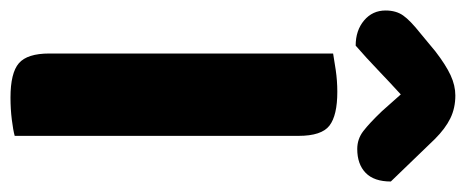

<svg xmlns="http://www.w3.org/2000/svg" viewBox="-293 -600 888 366"><g transform="rotate(90 151.0 -417.0)"><path d="M154 7Q107 7 88.5 -9Q70 -25 70 -67V-608Q81 -610 101.5 -613Q122 -616 143 -616Q188 -616 207.5 -601Q227 -586 227 -542V-1Q216 2 196 4.5Q176 7 154 7ZM148 -737Q125 -716 101.5 -693.5Q78 -671 55 -651Q26 -651 7 -667Q-12 -683 -12 -708Q-12 -728 -2.5 -741.5Q7 -755 31 -774L66 -803Q92 -823 111.5 -832Q131 -841 150 -841Q174 -841 193.5 -831.5Q213 -822 233 -802L314 -718Q314 -686 297.5 -670Q281 -654 252 -654Q233 -654 218 -665.5Q203 -677 180 -701Z"/></g></svg>

Font: Baloo Bhaina 2
Style: Bold
Weight: 700
Designer: Yesha Goshar, Manish Minz, Shuchita Grover and Ek Type
Foundry: Ek Type
Version: Version 1.640;hotconv 1.0.111;makeotfexe 2.5.65597; ttfautoh